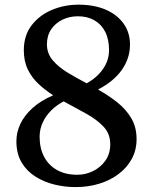

<svg xmlns="http://www.w3.org/2000/svg" viewBox="-20 -772 638 802"><path d="M296 9.5Q251 9.5 207 -1.2Q163 -12 127 -35Q91 -58 69.8 -94.2Q48.5 -130.5 48.5 -182Q48.5 -219.5 65.2 -254.8Q82 -290 116 -320.8Q150 -351.5 202 -374Q168.5 -395.5 140.8 -421.5Q113 -447.5 96.2 -481.8Q79.5 -516 79.5 -562.5Q79.5 -624 112.2 -666.5Q145 -709 197.2 -730.8Q249.5 -752.5 308 -752.5Q373 -752.5 421.2 -731.8Q469.5 -711 496.2 -673.5Q523 -636 523 -586Q523 -528.5 489 -480.2Q455 -432 389.5 -398Q433 -373.5 469.5 -344.8Q506 -316 528.2 -278.5Q550.5 -241 550.5 -191Q550.5 -145.5 530.5 -108.5Q510.5 -71.5 475.2 -45Q440 -18.5 394 -4.5Q348 9.5 296 9.5ZM303 -42Q337.5 -42 369 -57.5Q400.5 -73 420.5 -101.5Q440.5 -130 440.5 -169.5Q440.5 -213.5 412 -243.5Q383.5 -273.5 339 -297.8Q294.5 -322 246 -348.5Q217 -333.5 194.2 -311Q171.5 -288.5 158.5 -260.5Q145.5 -232.5 145.5 -201Q145.5 -153 164.2 -117.2Q183 -81.5 218.2 -61.8Q253.5 -42 303 -42ZM342 -424Q385 -447.5 410.2 -483.8Q435.5 -520 435.5 -563Q435.5 -607.5 419.5 -639Q403.5 -670.5 374.2 -687.2Q345 -704 305.5 -704Q270.5 -704 241.2 -690Q212 -676 194 -649.8Q176 -623.5 176 -587Q176 -549 199.8 -520.8Q223.5 -492.5 261.2 -469.5Q299 -446.5 342 -424Z"/></svg>

Font: Merriweather Light 18pt Medium
Style: Regular
Weight: 500
Version: Version 2.100